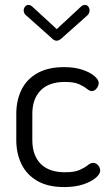

<svg xmlns="http://www.w3.org/2000/svg" viewBox="-20 -751 452 778"><path d="M240 7Q174 7 131 -18Q88 -43 67 -86Q46 -129 46 -183V-290Q46 -343 66.5 -386Q87 -429 130.5 -454Q174 -479 240 -479Q282 -479 313.5 -468.5Q345 -458 362.5 -443Q380 -428 380 -414Q380 -408 376.5 -400.5Q373 -393 366.5 -387.5Q360 -382 352 -382Q343 -382 331.5 -391.5Q320 -401 300 -410Q280 -419 243 -419Q178 -419 144.5 -384.5Q111 -350 111 -290V-183Q111 -122 144.5 -87.5Q178 -53 244 -53Q282 -53 303 -62.5Q324 -72 335.5 -81.5Q347 -91 357 -91Q366 -91 372.5 -86Q379 -81 382.5 -74Q386 -67 386 -59Q386 -46 368 -30.5Q350 -15 317.5 -4Q285 7 240 7ZM210 -586Q199 -586 190 -596L89 -686Q82 -691 79 -696.5Q76 -702 76 -709Q76 -717 81.5 -724Q87 -731 95 -731Q103 -731 110 -725L210 -633L309 -725Q316 -731 324 -731Q333 -731 338 -724Q343 -717 343 -709Q343 -702 340 -696.5Q337 -691 331 -686L230 -596Q219 -586 210 -586Z"/></svg>

Font: Dosis ExtraLight
Style: Regular
Weight: 400
Version: Version 3.001; ttfautohint (v1.8.2)